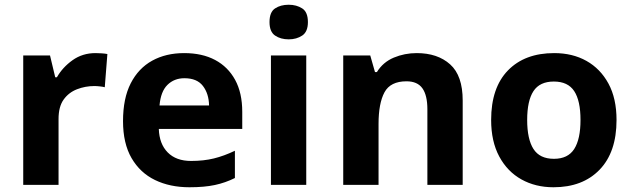

<svg xmlns="http://www.w3.org/2000/svg" viewBox="-20 -780 2666 810"><path d="M383 -556Q394 -556 409 -555Q424 -554 433 -552L422 -412Q415 -414 401.5 -415.5Q388 -417 378 -417Q340 -417 305 -403.5Q270 -390 248.5 -360Q227 -330 227 -278V0H78V-546H191L213 -454H220Q244 -496 286 -526Q328 -556 383 -556Z M757 -556Q833 -556 887.5 -527Q942 -498 972 -443Q1002 -388 1002 -308V-236H650Q652 -173 687.5 -137Q723 -101 786 -101Q839 -101 882 -111.5Q925 -122 971 -144V-29Q931 -9 886.5 0.5Q842 10 779 10Q697 10 634 -20.5Q571 -51 535 -113Q499 -175 499 -269Q499 -365 531.5 -428.5Q564 -492 622 -524Q680 -556 757 -556ZM758 -450Q715 -450 686.5 -422Q658 -394 653 -335H862Q861 -385 836 -417.5Q811 -450 758 -450Z M1272 -546V0H1123V-546ZM1198 -760Q1231 -760 1255 -744.5Q1279 -729 1279 -686.8Q1279 -646 1255 -630Q1231 -614 1198 -614Q1163.7 -614 1140.4 -630Q1117 -646 1117 -686.8Q1117 -729 1140.4 -744.5Q1163.7 -760 1198 -760Z M1738 -556Q1826 -556 1879 -508.5Q1932 -461 1932 -356V0H1783V-319Q1783 -378 1762 -407.5Q1741 -437 1695 -437Q1627 -437 1602 -390.5Q1577 -344 1577 -257V0H1428V-546H1542L1562 -476H1570Q1596 -518 1641.5 -537Q1687 -556 1738 -556Z M2581 -273.7Q2581 -138 2509.5 -64Q2438 10 2315 10Q2239.1 10 2179.8 -23.1Q2120.4 -56.2 2086.2 -119.8Q2052 -183.4 2052 -274Q2052 -410 2123 -483Q2194 -556 2318 -556Q2395.4 -556 2454.2 -523Q2513 -490 2547 -427.3Q2581 -364.5 2581 -273.7ZM2204 -274Q2204 -193 2230.5 -151.5Q2257 -110 2316.9 -110Q2376 -110 2402.5 -151.5Q2429 -193 2429 -274Q2429 -355 2402.5 -395.5Q2376 -436 2316.5 -436Q2257 -436 2230.5 -395.5Q2204 -355 2204 -274Z"/></svg>

Font: Noto Sans New Tai Lue
Style: Regular
Weight: 400
Designer: Monotype Design Team
Foundry: Monotype Imaging Inc.
Version: Version 2.003